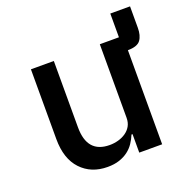

<svg xmlns="http://www.w3.org/2000/svg" viewBox="-117 -738 834 859"><g transform="rotate(-20 300.0 -308.5)"><path d="M592 -527Q592 -490 576.5 -469Q561 -448 516 -448V0H407V-88H402Q394 -68 381.5 -49.5Q369 -31 351 -17.5Q333 -4 309 4Q285 12 253 12Q175 12 127 -39Q79 -90 79 -184V-516H188V-200Q188 -77 295 -77Q316 -77 336 -82.5Q356 -88 372 -99Q388 -110 397.5 -126.5Q407 -143 407 -166V-516H498V-629H592Z"/></g></svg>

Font: IBM Plex Mono Medium
Style: Regular
Weight: 500
Monospace: yes
Designer: Mike Abbink, Paul van der Laan, Pieter van Rosmalen
Foundry: Bold Monday
Version: Version 2.3